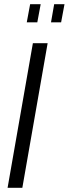

<svg xmlns="http://www.w3.org/2000/svg" viewBox="-20 -891 326 911"><path d="M16 0 136 -686H206L86 0ZM107 -785 123 -871H173L157 -785ZM222 -785 237 -871H286L270 -785Z"/></svg>

Font: Archivo ExtraCondensed Light
Style: Italic
Weight: 300
Width: 2
Italic angle: -10°
Designer: Hector Gatti
Foundry: Omnibus-Type
Version: Version 2.001